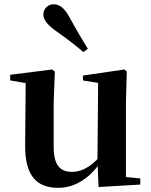

<svg xmlns="http://www.w3.org/2000/svg" viewBox="-20 -875 718 911"><path d="M255.7 16.2C339.9 16.2 406.2 -33 456 -103H503.2L469.6 -153.8C430.2 -98 378.5 -59.5 321.8 -59.5C267.4 -59.5 234.7 -88.6 234.7 -177.8V-388.7L240.2 -534.8L228 -545.4L28.4 -520.2V-493.5L132 -475.4L102 -497.7L99.3 -187.9C97.6 -37 157.3 16.2 255.7 16.2ZM447.6 12.4 645.6 0.7V-28.5L577.6 -35V-388.7L581.6 -534.8L570.9 -545.4L373.7 -516.6V-493.2L445.6 -481.6L442.4 -111.9V-109.4ZM396.7 -643.7C371.1 -684.5 346.4 -726 308.5 -795.4C284.9 -837.5 262.7 -854.8 233.8 -854.8C210 -854.8 185.8 -836.1 185.8 -805.7C185.8 -779.2 208.2 -754.3 248.4 -725.9C306.5 -685.1 341.5 -656.9 375.7 -627.8Z"/></svg>

Font: Source Han Serif TW VF
Style: Regular
Weight: 250
Designer: Ryoko NISHIZUKA 西塚涼子 (kana & ideographs); Frank Grießhammer (Latin, Greek & Cyrillic); Wenlong ZHANG 张文龙 (bopomofo); San
Foundry: Adobe
Version: Version 2.002;hotconv 1.1.0;makeotfexe 2.6.0